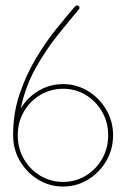

<svg xmlns="http://www.w3.org/2000/svg" viewBox="-20 -679 438 703"><path d="M211 4Q161 4 119.5 -21.5Q78 -47 53 -89.5Q28 -132 28 -184Q28 -265 52 -335.5Q76 -406 112 -466Q148 -526 186.5 -573.5Q225 -621 255 -656Q257 -659 262 -659Q271 -659 271 -651Q271 -647 269 -645Q236 -606 192.5 -552Q149 -498 111 -430.5Q73 -363 56 -282Q80 -322 121 -346.5Q162 -371 211 -371Q261 -371 302.5 -345.5Q344 -320 369 -277.5Q394 -235 394 -184Q394 -132 369 -89.5Q344 -47 302.5 -21.5Q261 4 211 4ZM211 -13Q257 -13 294.5 -36Q332 -59 354 -97.5Q376 -136 376 -184Q376 -231 354 -269.5Q332 -308 294.5 -331Q257 -354 211 -354Q165 -354 127 -331Q89 -308 67 -269.5Q45 -231 45 -184Q45 -136 67 -97.5Q89 -59 127 -36Q165 -13 211 -13Z"/></svg>

Font: Libertine Sup Thin
Style: Regular
Weight: 100
Designer: Bastien Sozeau
Foundry: NBR — Bastien Sozeau
Version: Version 2.003; ttfautohint (v1.8.4.7-5d5b);gftools[0.9.33]